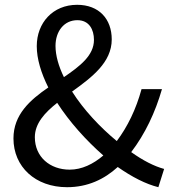

<svg xmlns="http://www.w3.org/2000/svg" viewBox="-20 -766 720 799"><path d="M259 13C345 13 414 -20 470 -71C530 -29 587 0 639 13L663 -63C622 -74 575 -98 526 -133C584 -209 626 -298 654 -395H569C546 -311 511 -239 466 -179C397 -236 328 -309 280 -385C362 -444 445 -506 445 -602C445 -687 392 -746 301 -746C200 -746 133 -671 133 -574C133 -521 151 -462 181 -402C105 -350 36 -289 36 -190C36 -72 127 13 259 13ZM410 -119C368 -83 320 -60 270 -60C188 -60 125 -113 125 -195C125 -252 166 -297 218 -338C269 -259 338 -182 410 -119ZM246 -445C224 -490 211 -535 211 -575C211 -635 246 -682 302 -682C351 -682 371 -643 371 -600C371 -535 313 -491 246 -445Z"/></svg>

Font: Noto Sans CJK HK
Style: Regular
Weight: 400
Designer: Ryoko NISHIZUKA 西塚涼子 (kana, bopomofo & ideographs); Paul D. Hunt (Latin, Greek & Cyrillic); Sandoll Communications 산돌커뮤니
Foundry: Adobe
Version: Version 2.004;hotconv 1.0.118;makeotfexe 2.5.65603